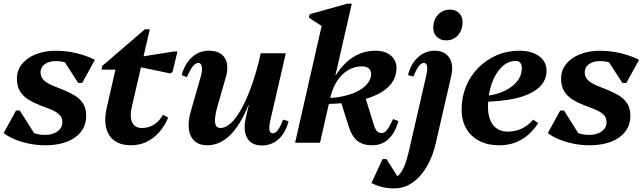

<svg xmlns="http://www.w3.org/2000/svg" viewBox="-35 -785 3535 1056"><path d="M213 14Q171 14 129.5 6Q88 -2 50.5 -17Q13 -32 -15 -53L53 -177H74L160 -41L94 -45V-107Q112 -74 141 -58.5Q170 -43 212 -43Q255 -43 281.5 -62.5Q308 -82 308 -113Q308 -140 290 -156Q272 -172 243.5 -183.5Q215 -195 183 -207Q151 -219 122.5 -236.5Q94 -254 76 -281.5Q58 -309 58 -353Q58 -398 85.5 -432.5Q113 -467 161.5 -486.5Q210 -506 272 -506Q309 -506 347.5 -500Q386 -494 422 -482.5Q458 -471 487 -456L417 -329H395L309 -462L380 -459V-400Q363 -424 336 -436.5Q309 -449 272 -449Q234 -449 211 -432Q188 -415 188 -388Q188 -361 206 -344Q224 -327 253 -315Q282 -303 313.5 -290.5Q345 -278 374 -261Q403 -244 421 -217Q439 -190 439 -148Q439 -73 378 -29.5Q317 14 213 14Z M686 14Q601 14 565.5 -42Q530 -98 553 -197L613 -458L643 -402H524L527 -422L762 -624H789L691 -202Q677 -144 691.5 -112.5Q706 -81 746 -81Q782 -81 811 -99Q840 -117 862 -154L890 -138Q870 -90 839 -56Q808 -22 769.5 -4Q731 14 686 14ZM902 -381 686 -426 696 -466 923 -502H941L914 -389Z M1105 14Q1039 14 1014.5 -37Q990 -88 1015 -175L1069 -363Q1079 -398 1075 -418.5Q1071 -439 1056 -439Q1041 -439 1026.5 -421.5Q1012 -404 993 -361L964 -372Q982 -436 1021.5 -471Q1061 -506 1114 -506Q1176 -506 1201 -466.5Q1226 -427 1207 -360L1161 -200Q1144 -139 1148 -110Q1152 -81 1178 -81Q1205 -81 1233.5 -106.5Q1262 -132 1289.5 -180.5Q1317 -229 1342 -295.5Q1367 -362 1388 -444H1439L1410 -208H1332Q1242 14 1105 14ZM1405 15Q1348 15 1324.5 -26Q1301 -67 1317 -137L1399 -492H1537L1453 -128Q1444 -89 1447 -70.5Q1450 -52 1465 -52Q1480 -52 1493 -69Q1506 -86 1522 -127L1552 -118Q1536 -55 1497.5 -20Q1459 15 1405 15Z M1588 0 1746 -695 1768 -620 1664 -688 1669 -707 1876 -765H1900L1725 0ZM2012 14Q1961 14 1931 -10Q1901 -34 1884 -86L1839 -228L1970 -263L2021 -99Q2029 -73 2039 -63Q2049 -53 2065 -53Q2079 -53 2093 -70Q2107 -87 2127 -130L2156 -119Q2138 -54 2101.5 -20Q2065 14 2012 14ZM1744 -213V-245Q1814 -245 1870.5 -260Q1927 -275 1962.5 -302.5Q1998 -330 2005 -365Q2010 -390 1997 -405Q1984 -420 1956 -420Q1915 -420 1880 -399.5Q1845 -379 1819.5 -340Q1794 -301 1781 -247L1726 -251L1728 -369L1812 -371Q1853 -437 1908.5 -471.5Q1964 -506 2029 -506Q2091 -506 2122.5 -472Q2154 -438 2143 -384Q2134 -331 2084 -292.5Q2034 -254 1948 -233.5Q1862 -213 1744 -213Z M2135 251Q2099 251 2070.5 244.5Q2042 238 2008 222L2069 90H2091L2176 225H2094V204Q2139 204 2166.5 168.5Q2194 133 2212 54L2308 -363Q2317 -401 2314 -420Q2311 -439 2296 -439Q2268 -439 2239 -364L2209 -372Q2225 -435 2264.5 -470.5Q2304 -506 2356 -506Q2411 -506 2436 -467.5Q2461 -429 2447 -368L2363 -3Q2346 75 2312 132Q2278 189 2233 220Q2188 251 2135 251ZM2418 -563Q2387 -563 2367.5 -582.5Q2348 -602 2348 -631Q2348 -676 2374 -704Q2400 -732 2440 -732Q2471 -732 2490 -713Q2509 -694 2509 -664Q2509 -620 2484 -591.5Q2459 -563 2418 -563Z M2711 14Q2616 14 2560 -39Q2504 -92 2504 -183Q2504 -251 2528 -309.5Q2552 -368 2595.5 -412Q2639 -456 2696.5 -481Q2754 -506 2821 -506Q2889 -506 2930 -476Q2971 -446 2971 -396Q2971 -341 2928 -302.5Q2885 -264 2802.5 -244.5Q2720 -225 2600 -225V-256Q2666 -256 2719 -276Q2772 -296 2803.5 -331Q2835 -366 2835 -411Q2835 -430 2826 -440Q2817 -450 2802 -450Q2759 -450 2724.5 -416.5Q2690 -383 2669.5 -325.5Q2649 -268 2649 -197Q2649 -132 2677.5 -96.5Q2706 -61 2759 -61Q2800 -61 2835 -78Q2870 -95 2898 -127L2925 -108Q2846 14 2711 14Z M3206 14Q3164 14 3122.5 6Q3081 -2 3043.5 -17Q3006 -32 2978 -53L3046 -177H3067L3153 -41L3087 -45V-107Q3105 -74 3134 -58.5Q3163 -43 3205 -43Q3248 -43 3274.5 -62.5Q3301 -82 3301 -113Q3301 -140 3283 -156Q3265 -172 3236.5 -183.5Q3208 -195 3176 -207Q3144 -219 3115.5 -236.5Q3087 -254 3069 -281.5Q3051 -309 3051 -353Q3051 -398 3078.5 -432.5Q3106 -467 3154.5 -486.5Q3203 -506 3265 -506Q3302 -506 3340.5 -500Q3379 -494 3415 -482.5Q3451 -471 3480 -456L3410 -329H3388L3302 -462L3373 -459V-400Q3356 -424 3329 -436.5Q3302 -449 3265 -449Q3227 -449 3204 -432Q3181 -415 3181 -388Q3181 -361 3199 -344Q3217 -327 3246 -315Q3275 -303 3306.5 -290.5Q3338 -278 3367 -261Q3396 -244 3414 -217Q3432 -190 3432 -148Q3432 -73 3371 -29.5Q3310 14 3206 14Z"/></svg>

Font: Platypi Light SemiBold
Style: Italic
Weight: 600
Italic angle: -13°
Version: Version 1.200